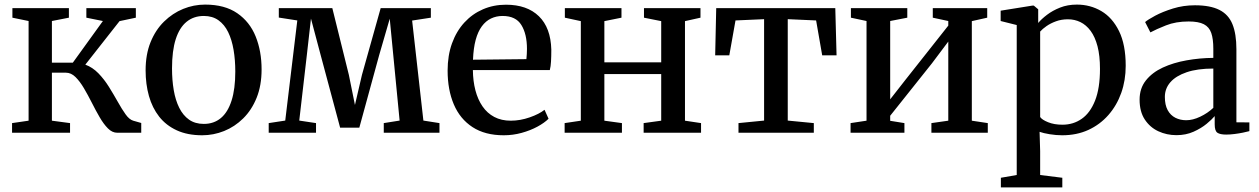

<svg xmlns="http://www.w3.org/2000/svg" viewBox="-20 -578 5480 836"><path d="M32.5 0V-42L104.5 -52.5V-486.5L34 -501V-542.5H280V-501L206 -486.5V-305H297L428 -486.5L356 -501V-542.5H571.5V-501L500.5 -486L351.5 -296.5Q383 -285 408.5 -258.8Q434 -232.5 454.5 -199.5Q475 -166.5 492.8 -134.8Q510.5 -103 526.8 -80.2Q543 -57.5 560 -52.5L595 -42.5V0H490.5Q468.5 0 449.8 -19Q431 -38 413.8 -67.8Q396.5 -97.5 379.8 -130.8Q363 -164 345.5 -193.8Q328 -223.5 308.8 -242.5Q289.5 -261.5 267 -261.5H206V-52.5L285 -42V0Z M614 -271.5Q614 -341 635.5 -394.2Q657 -447.5 694.2 -484Q731.5 -520.5 777.5 -539.2Q823.5 -558 873 -558Q958.5 -558 1013 -520.5Q1067.5 -483 1093.2 -419.2Q1119 -355.5 1119 -275.5Q1119 -206 1097.5 -152.5Q1076 -99 1039 -62.5Q1002 -26 955.8 -7.5Q909.5 11 860.5 11Q796.5 11 749.8 -10.5Q703 -32 673 -70.2Q643 -108.5 628.5 -160Q614 -211.5 614 -271.5ZM867.5 -38.5Q911 -38.5 941.5 -63.8Q972 -89 988.2 -139.8Q1004.5 -190.5 1004.5 -266.5Q1004.5 -317 997 -361Q989.5 -405 973.5 -438Q957.5 -471 931.2 -489.8Q905 -508.5 867.5 -508.5Q823.5 -508.5 792.5 -483.2Q761.5 -458 745.2 -407.5Q729 -357 729 -280Q729 -229.5 736.5 -185.5Q744 -141.5 760.5 -108.5Q777 -75.5 803.2 -57Q829.5 -38.5 867.5 -38.5Z M1150 0V-42L1222 -53L1274.5 -489L1194 -501.5V-542.5H1427L1499 -252L1525.5 -121L1556 -252L1637.5 -542.5H1856V-501L1774.5 -488.5L1823.5 -53L1893.5 -42V0H1651V-42L1720 -53L1692.5 -336.5L1677 -496.5L1631 -338L1544.5 -22H1461L1376 -339L1334 -497L1316 -338L1283 -53L1356 -42V0Z M2173.5 11Q2092 11 2037.5 -24.5Q1983 -60 1956 -123.5Q1929 -187 1929 -270.5Q1929 -336.5 1948.2 -389.5Q1967.5 -442.5 2002 -480Q2036.5 -517.5 2082.8 -537.5Q2129 -557.5 2183 -557.5Q2275 -557.5 2326.5 -507.2Q2378 -457 2380.5 -362Q2380.5 -332 2379.2 -310.2Q2378 -288.5 2374 -273H2039Q2039.5 -225 2050 -184.8Q2060.5 -144.5 2081 -114.8Q2101.5 -85 2132.2 -68.8Q2163 -52.5 2204 -52.5Q2245 -52.5 2286.5 -67Q2328 -81.5 2351 -100L2368.5 -61Q2350.5 -43 2320 -26.5Q2289.5 -10 2251.5 0.5Q2213.5 11 2173.5 11ZM2039.5 -318 2272 -320.5Q2273 -330.5 2273.8 -342.8Q2274.5 -355 2274.5 -365Q2274.5 -429.5 2250.2 -469Q2226 -508.5 2168.5 -508.5Q2141 -508.5 2118 -497.5Q2095 -486.5 2078 -463.5Q2061 -440.5 2051.2 -404.5Q2041.5 -368.5 2039.5 -318Z M2438.5 0V-42L2509 -52.5V-486L2439.5 -501V-542.5H2686V-501L2611.5 -486V-306.5H2859V-486L2784 -501V-542.5H3030V-501L2962.5 -486V-52.5L3032.5 -42V0H2782.5V-42L2859 -52.5V-255.5H2611.5V-52.5L2688 -42V0Z M3195.5 0V-42L3307 -53V-494.5L3182.5 -489L3155.5 -337H3094L3098.5 -542.5H3617L3622.5 -337H3560L3533.5 -489L3410 -494.5V-53L3523.5 -42V0Z M3683.5 0V-42L3753 -52.5V-486.5L3685 -501V-542.5H3930.5V-501L3856 -486.5V-145.5L3922.5 -230.5L4109 -466.5V-486.5L4041.5 -501V-542.5H4278.5V-501L4211.5 -486V-52.5L4281 -42V0H4035.5V-42L4109 -52.5V-397L4038 -302.5L3856 -74V-52L3918 -42V0Z M4338 238V196L4407 184V-469L4337 -486.5V-531.5L4474.5 -553.5H4481.5L4500.5 -537.5V-478Q4514.5 -495 4538.8 -513.5Q4563 -532 4595.8 -545Q4628.5 -558 4669 -558Q4727 -558 4775.2 -529.8Q4823.5 -501.5 4852.5 -442.5Q4881.5 -383.5 4881.5 -291.5Q4881.5 -228 4862 -173.2Q4842.5 -118.5 4806 -77Q4769.5 -35.5 4718.8 -12.2Q4668 11 4605 11Q4578.5 11 4550.8 6.5Q4523 2 4506.5 -4L4509 79.5V184L4605.5 196V238ZM4606 -35Q4653.5 -35 4690.2 -60.8Q4727 -86.5 4748.2 -140.2Q4769.5 -194 4769.5 -278Q4769.5 -335.5 4758.8 -376.5Q4748 -417.5 4728.8 -443.5Q4709.5 -469.5 4684.2 -481.8Q4659 -494 4630 -494Q4601.5 -494 4577.8 -485.2Q4554 -476.5 4536.5 -464.2Q4519 -452 4509 -440.5V-68.5Q4517 -56.5 4543.5 -45.8Q4570 -35 4606 -35Z M5102.5 10.5Q5060 10.5 5023.5 -6.5Q4987 -23.5 4964.5 -57.8Q4942 -92 4942 -144Q4942 -193.5 4969.5 -228Q4997 -262.5 5043 -283.8Q5089 -305 5146.2 -315.2Q5203.5 -325.5 5263 -326V-366Q5263 -408.5 5254 -434.5Q5245 -460.5 5221.8 -472.5Q5198.5 -484.5 5155.5 -484.5Q5099.5 -484.5 5056.8 -467.5Q5014 -450.5 4989 -437L4966 -482Q4978 -492.5 5010.2 -509.8Q5042.5 -527 5087.5 -541Q5132.5 -555 5183 -555Q5249.5 -555 5289.2 -535Q5329 -515 5346.2 -472.8Q5363.5 -430.5 5363.5 -363.5V-45.5L5420 -45V-7Q5409 -4 5392 -0.5Q5375 3 5355.5 5.5Q5336 8 5319 8Q5292.5 8 5280.8 0Q5269 -8 5269 -36.5V-72.5Q5257.5 -58.5 5234 -39Q5210.5 -19.5 5177 -4.5Q5143.5 10.5 5102.5 10.5ZM5145 -54.5Q5173.5 -54.5 5205.8 -69.8Q5238 -85 5263 -108.5V-279.5Q5194 -279.5 5147 -263.5Q5100 -247.5 5076 -220Q5052 -192.5 5052 -156Q5052 -121 5064.2 -98.5Q5076.5 -76 5097.8 -65.2Q5119 -54.5 5145 -54.5Z"/></svg>

Font: Merriweather 48pt
Style: Regular
Weight: 400
Version: Version 2.100